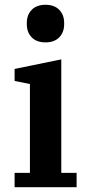

<svg xmlns="http://www.w3.org/2000/svg" viewBox="-20 -782 369 802"><path d="M170 -605Q133 -605 112.5 -626Q92 -647 92 -681V-686Q92 -720 112.5 -741Q133 -762 170 -762Q207 -762 227.5 -741Q248 -720 248 -686V-681Q248 -647 227.5 -626Q207 -605 170 -605ZM41 -60H105V-431L41 -444V-494L236 -534V-60H300V0H41Z"/></svg>

Font: IBM Plex Serif SmBld
Style: Regular
Weight: 600
Designer: Mike Abbink, Paul van der Laan, Pieter van Rosmalen
Foundry: Bold Monday
Version: Version 3.001